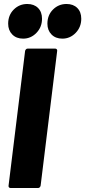

<svg xmlns="http://www.w3.org/2000/svg" viewBox="-20 -944 428 964"><path d="M23 -12 106 -688Q107 -693 110.5 -696.5Q114 -700 119 -700H257Q262 -700 265 -696.5Q268 -693 267 -688L184 -12Q183 -7 179.5 -3.5Q176 0 171 0H33Q28 0 25 -3.5Q22 -7 23 -12ZM218 -825Q218 -868 246 -896Q274 -924 314 -924Q348 -924 368 -904Q388 -884 388 -850Q388 -808 360 -779Q332 -750 293 -750Q259 -750 238.5 -771Q218 -792 218 -825ZM21 -825Q21 -868 49 -896Q77 -924 117 -924Q151 -924 171 -904Q191 -884 191 -850Q191 -808 163 -779Q135 -750 96 -750Q62 -750 41.5 -771Q21 -792 21 -825Z"/></svg>

Font: Barlow Semi Condensed ExtraBold
Style: Italic
Weight: 800
Width: 4
Italic angle: -7°
Designer: Jeremy Tribby
Foundry: Tribby Type
Version: Version 1.408